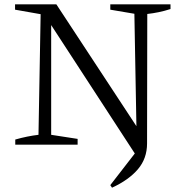

<svg xmlns="http://www.w3.org/2000/svg" viewBox="-20 -673 851 893"><path d="M493 -653H773V-631Q745 -622 718.5 -616.5Q692 -611 665 -608L664 -6Q664 64 621.5 114Q579 164 501 200L493 188L627 15L622 64L202 -581L218 -586V-46L341 -27V0H51V-24Q79 -32 106 -37.5Q133 -43 159 -46L169 -607L50 -628V-653H242L631 -61L615 -57L605 -609L493 -628Z"/></svg>

Font: Piazzolla Thin Light
Style: Regular
Weight: 300
Version: Version 2.005